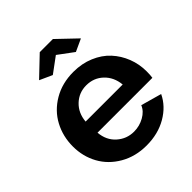

<svg xmlns="http://www.w3.org/2000/svg" viewBox="-202 -862 1003 1003"><g transform="rotate(-45 299.5 -360.0)"><path d="M147.9 -628.9 253.9 -730H351.1L457 -628.9L388.2 -597.2L303.2 -660.2L217.8 -597.2ZM304.2 9.8Q222.2 9.8 158.2 -27.3Q94.2 -64.5 61 -125.2Q27.8 -186 27.8 -258.8Q27.8 -333.5 61 -395.8Q94.2 -458 158.2 -495.6Q222.2 -533.2 305.2 -533.2Q367.7 -533.2 419.7 -511.2Q471.7 -489.3 506.1 -451.9Q540.5 -414.6 559.3 -366.2Q578.1 -317.9 578.1 -264.2Q578.1 -236.3 575.2 -219.2H169.9Q174.8 -159.7 214.8 -123.8Q254.9 -87.9 309.1 -87.9Q349.6 -87.9 385 -107.7Q420.4 -127.4 433.1 -159.2L547.9 -127Q518.6 -65.4 453.9 -27.8Q389.2 9.8 304.2 9.8ZM167 -304.2H440.9Q435.1 -363.3 396.7 -399.7Q358.4 -436 303.2 -436Q249 -436 210.4 -399.4Q171.9 -362.8 167 -304.2Z"/></g></svg>

Font: Rawline
Style: Bold
Weight: 700
Designer: Matt McInerney, Pablo Impallari, Rodrigo Fuenzalida
Foundry: Matt McInerney, Pablo Impallari, Rodrigo Fuenzalida
Version: Version 4.020;PS 004.020;hotconv 1.0.88;makeotf.lib2.5.64775